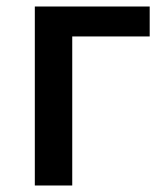

<svg xmlns="http://www.w3.org/2000/svg" viewBox="-20 -570 509 590"><path d="M87 0H202V-458H440V-550H87Z"/></svg>

Font: Noto Sans HK Medium
Style: Regular
Weight: 500
Designer: Ryoko NISHIZUKA 西塚涼子 (kana, bopomofo & ideographs); Paul D. Hunt (Latin, Greek & Cyrillic); Sandoll Communications 산돌커뮤니
Foundry: Adobe
Version: Version 2.002;hotconv 1.0.116;makeotfexe 2.5.65601